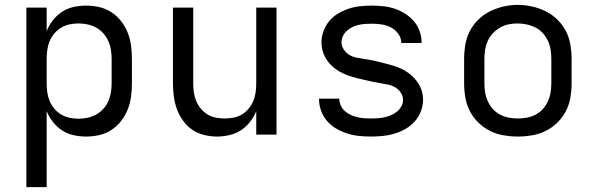

<svg xmlns="http://www.w3.org/2000/svg" viewBox="-20 -551 2440 786"><path d="M88 215V-520H171V-424Q181 -448 197 -468.5Q213 -489 234.5 -503Q256 -517 281.5 -522.5Q307 -528 332 -528Q360 -528 386.5 -522Q413 -516 436 -501Q459 -486 476 -464Q493 -442 503 -416.5Q513 -391 516.5 -364Q520 -337 520 -310V-210Q520 -183 516.5 -156Q513 -129 503 -103.5Q493 -78 476 -56Q459 -34 436 -19Q413 -4 386.5 2Q360 8 332 8Q307 8 281.5 2.5Q256 -3 234.5 -17Q213 -31 197 -51.5Q181 -72 171 -96V215ZM301 -65Q320 -65 338.5 -69Q357 -73 373.5 -82Q390 -91 403 -105.5Q416 -120 423.5 -137Q431 -154 434 -172.5Q437 -191 437 -210V-310Q437 -329 434 -347.5Q431 -366 423.5 -383Q416 -400 403 -414.5Q390 -429 373.5 -438Q357 -447 338.5 -451Q320 -455 301 -455Q282 -455 264 -451Q246 -447 230 -437.5Q214 -428 202 -413.5Q190 -399 183 -382Q176 -365 173.5 -346.5Q171 -328 171 -310V-210Q171 -192 173.5 -173.5Q176 -155 183 -138Q190 -121 202 -106.5Q214 -92 230 -82.5Q246 -73 264 -69Q282 -65 301 -65Z M868 8Q842 8 815.5 1.5Q789 -5 767 -20Q745 -35 729 -57.5Q713 -80 704 -105Q695 -130 691.5 -156.5Q688 -183 688 -210V-520H771V-210Q771 -192 773.5 -173.5Q776 -155 783 -138Q790 -121 802 -106.5Q814 -92 829.5 -82.5Q845 -73 863.5 -69.5Q882 -66 900 -66Q918 -66 936.5 -69.5Q955 -73 970.5 -82.5Q986 -92 998 -106.5Q1010 -121 1017 -138Q1024 -155 1026.5 -173.5Q1029 -192 1029 -210V-520H1112V0H1029V-96Q1019 -72 1003 -51.5Q987 -31 966 -17.5Q945 -4 919.5 2Q894 8 868 8Z M1499 8Q1474 8 1449.5 5.5Q1425 3 1401.5 -4.5Q1378 -12 1356.5 -24.5Q1335 -37 1319 -55.5Q1303 -74 1294.5 -97.5Q1286 -121 1286 -146Q1286 -146 1286 -146.5Q1286 -147 1286 -147H1369Q1369 -147 1369 -147Q1369 -147 1369 -147Q1369 -133 1375 -119.5Q1381 -106 1391.5 -96.5Q1402 -87 1415 -81Q1428 -75 1442 -71.5Q1456 -68 1470 -67Q1484 -66 1499 -66Q1513 -66 1527 -67Q1541 -68 1554.5 -71Q1568 -74 1581 -79.5Q1594 -85 1605 -94Q1616 -103 1623 -115.5Q1630 -128 1630 -142Q1630 -158 1620.5 -172Q1611 -186 1597 -194Q1583 -202 1567.5 -205Q1552 -208 1536 -210.5Q1520 -213 1504.5 -216.5Q1489 -220 1473 -223.5Q1457 -227 1441.5 -231Q1426 -235 1411 -240Q1396 -245 1381.5 -252Q1367 -259 1354 -268.5Q1341 -278 1330 -290Q1319 -302 1311.5 -316Q1304 -330 1300 -345.5Q1296 -361 1296 -377Q1296 -401 1304.5 -424Q1313 -447 1328 -465Q1343 -483 1364 -495.5Q1385 -508 1407.5 -515.5Q1430 -523 1454 -525.5Q1478 -528 1501 -528Q1525 -528 1549 -525.5Q1573 -523 1595.5 -515.5Q1618 -508 1638.5 -495Q1659 -482 1674.5 -464Q1690 -446 1698 -423Q1706 -400 1706 -376Q1706 -376 1706 -375.5Q1706 -375 1706 -375H1623Q1623 -375 1623 -375Q1623 -375 1623 -375Q1623 -395 1610.5 -412.5Q1598 -430 1580 -439Q1562 -448 1542 -451Q1522 -454 1501 -454Q1488 -454 1474.5 -453Q1461 -452 1448 -449Q1435 -446 1422.5 -440Q1410 -434 1400 -425Q1390 -416 1384 -403.5Q1378 -391 1378 -378Q1378 -362 1387.5 -348Q1397 -334 1410.5 -326Q1424 -318 1440 -315Q1456 -312 1472 -309.5Q1488 -307 1503.5 -304Q1519 -301 1534.5 -297Q1550 -293 1565.5 -289Q1581 -285 1596.5 -280Q1612 -275 1626 -268Q1640 -261 1653 -251.5Q1666 -242 1677 -230Q1688 -218 1696 -204Q1704 -190 1708 -174.5Q1712 -159 1712 -143Q1712 -119 1703 -95.5Q1694 -72 1678 -54Q1662 -36 1640.5 -23.5Q1619 -11 1595.5 -4Q1572 3 1547.5 5.5Q1523 8 1499 8Z M2100 8Q2071 8 2041.5 3Q2012 -2 1986 -15Q1960 -28 1938.5 -49Q1917 -70 1903.5 -96Q1890 -122 1885 -151.5Q1880 -181 1880 -210V-310Q1880 -339 1885 -368.5Q1890 -398 1903.5 -424Q1917 -450 1938.5 -471Q1960 -492 1986.5 -505Q2013 -518 2042 -524.5Q2071 -531 2100 -531Q2129 -531 2158 -524.5Q2187 -518 2213.5 -505Q2240 -492 2261.5 -471Q2283 -450 2296.5 -424Q2310 -398 2315 -368.5Q2320 -339 2320 -310V-210Q2320 -181 2315 -151.5Q2310 -122 2296.5 -96Q2283 -70 2261.5 -49Q2240 -28 2214 -15Q2188 -2 2158.5 3Q2129 8 2100 8ZM2100 -66Q2119 -66 2137.5 -69.5Q2156 -73 2173 -82Q2190 -91 2202.5 -105Q2215 -119 2223 -136.5Q2231 -154 2234 -172.5Q2237 -191 2237 -210V-310Q2237 -329 2234 -348Q2231 -367 2223 -384Q2215 -401 2202 -415.5Q2189 -430 2172 -438.5Q2155 -447 2136 -451Q2117 -455 2098 -455Q2079 -455 2060.5 -451Q2042 -447 2026 -437.5Q2010 -428 1997 -414Q1984 -400 1976.5 -383Q1969 -366 1966 -347.5Q1963 -329 1963 -310V-210Q1963 -191 1966 -172.5Q1969 -154 1977 -136.5Q1985 -119 1997.5 -105Q2010 -91 2027 -82Q2044 -73 2062.5 -69.5Q2081 -66 2100 -66Z"/></svg>

Font: Zed Mono Extended
Style: Regular
Weight: 400
Width: 7
Monospace: yes
Designer: Belleve Invis
Foundry: Belleve Invis
Version: Version 1.0.0; ttfautohint (v1.8.4)